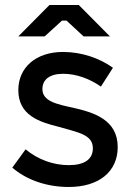

<svg xmlns="http://www.w3.org/2000/svg" viewBox="-20 -736 520 765"><path d="M418 -591 294 -716H177L53 -591H158L227 -654H245L313 -591ZM254 9C373 9 449 -51 449 -150C449 -259 354 -288 270 -307C205 -321 149 -333 149 -381C149 -420 179 -442 232 -442C284 -442 338 -422 382 -391L430 -466C377 -504 306 -529 231 -529C123 -529 53 -467 53 -377C53 -277 136 -250 213 -231C292 -208 350 -200 350 -145C350 -101 316 -78 254 -78C193 -78 131 -100 82 -141L29 -68C86 -19 166 9 254 9Z"/></svg>

Font: Fixel Text Medium
Style: Regular
Weight: 500
Width: 4
Designer: AlfaBravo + MacPaw
Foundry: Kyrylo Tkachov, Marchela Mozhyna, Serhii Makarenko, Maria Weinstein, Zakhar Kryvoshyya
Version: Version 1.211